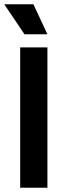

<svg xmlns="http://www.w3.org/2000/svg" viewBox="-35 -883 303 903"><path d="M60 0V-660H188V0ZM80 -722 -15 -863H122L188 -722Z"/></svg>

Font: Bricolage Grotesque 60pt SemiBold
Style: Regular
Weight: 600
Version: Version 1.001;gftools[0.9.33.dev8+g029e19f]